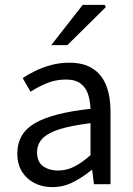

<svg xmlns="http://www.w3.org/2000/svg" viewBox="-20 -755 544 787"><path d="M194 12Q154 12 121.5 -4.5Q89 -21 70 -51.5Q51 -82 51 -126Q51 -208 123 -250Q195 -292 351 -309Q350 -339 341.5 -367Q333 -395 311 -412Q289 -429 250 -429Q208 -429 171 -413.5Q134 -398 105 -379L73 -435Q95 -450 125 -464.5Q155 -479 190 -488.5Q225 -498 264 -498Q323 -498 360.5 -473.5Q398 -449 415.5 -404Q433 -359 433 -298V0H365L358 -58H355Q320 -29 280 -8.5Q240 12 194 12ZM217 -56Q253 -56 284.5 -72Q316 -88 351 -119V-250Q269 -240 221.5 -224.5Q174 -209 153 -186Q132 -163 132 -131Q132 -91 157 -73.5Q182 -56 217 -56ZM190 -570 319 -735H409L414 -726L256 -570Z"/></svg>

Font: Source Sans 3
Style: Regular
Weight: 400
Designer: Paul D. Hunt
Foundry: Adobe
Version: Version 3.046;hotconv 1.0.118;makeotfexe 2.5.65603